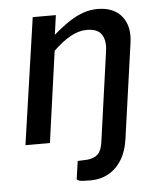

<svg xmlns="http://www.w3.org/2000/svg" viewBox="-51 -571 656 782"><g transform="rotate(-5 277.0 -180.5)"><path d="M285.5 166Q248.5 166 240 162.2Q231.5 158.5 232 155L242.5 82.5L280.5 81Q310 78.5 325.2 63.5Q340.5 48.5 345 14.5L396.5 -353.5Q402.5 -395 386.5 -420.5Q370.5 -446 325 -446Q292 -446 257.5 -426.5Q223 -407 188 -372.5L136 0H36L111 -517H205.5L194.5 -437.5Q231 -469 261 -488.5Q291 -508 319 -517.5Q347 -527 376 -527Q443 -527 475.8 -485.8Q508.5 -444.5 498.5 -377L444 10Q437.5 59 416.2 94Q395 129 362 147.5Q329 166 285.5 166Z"/></g></svg>

Font: Public Sans Thin Medium
Style: Italic
Weight: 500
Italic angle: -8°
Version: Version 2.001